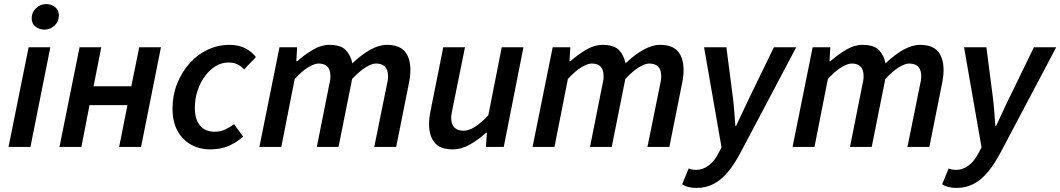

<svg xmlns="http://www.w3.org/2000/svg" viewBox="-20 -724 5224 946"><path d="M22 0 121 -491H228L130 0ZM198 -578Q175 -578 155.5 -592.5Q136 -607 136 -634Q136 -663 157.5 -683.5Q179 -704 208 -704Q232 -704 251 -689.5Q270 -675 270 -648Q270 -618 249 -598Q228 -578 198 -578Z M273 0 372 -491H479L441 -299H627L666 -491H773L675 0H567L608 -206H421L381 0Z M1017 12Q963 12 921 -11.5Q879 -35 854.5 -79.5Q830 -124 830 -188Q830 -254 852.5 -311Q875 -368 913.5 -411.5Q952 -455 1003 -479Q1054 -503 1111 -503Q1158 -503 1190.5 -485Q1223 -467 1241 -443L1183 -382Q1167 -399 1149 -407.5Q1131 -416 1105 -416Q1072 -416 1042.5 -398Q1013 -380 990 -349Q967 -318 953.5 -277.5Q940 -237 940 -192Q940 -137 965 -106Q990 -75 1039 -75Q1066 -75 1090.5 -86.5Q1115 -98 1133 -112L1178 -51Q1150 -25 1110 -6.5Q1070 12 1017 12Z M1258 0 1357 -491H1444L1440 -422H1444Q1481 -455 1522 -479Q1563 -503 1602 -503Q1659 -503 1683.5 -477.5Q1708 -452 1716 -412Q1760 -454 1803.5 -478.5Q1847 -503 1886 -503Q1947 -503 1974.5 -470.5Q2002 -438 2002 -379Q2002 -362 2000 -345.5Q1998 -329 1994 -310L1932 0H1824L1884 -296Q1888 -314 1890 -325.5Q1892 -337 1892 -348Q1892 -380 1877 -395.5Q1862 -411 1832 -411Q1813 -411 1783 -393Q1753 -375 1715 -335L1648 0H1541L1600 -296Q1604 -314 1606 -325.5Q1608 -337 1608 -348Q1608 -380 1593.5 -395.5Q1579 -411 1549 -411Q1530 -411 1499.5 -393Q1469 -375 1432 -335L1366 0Z M2210 12Q2149 12 2121.5 -21Q2094 -54 2094 -112Q2094 -129 2096 -145.5Q2098 -162 2102 -181L2164 -491H2271L2211 -195Q2208 -178 2205.5 -166Q2203 -154 2203 -143Q2203 -112 2218.5 -96Q2234 -80 2265 -80Q2290 -80 2319.5 -98.5Q2349 -117 2386 -156L2452 -491H2559L2462 0H2374L2379 -70H2375Q2339 -37 2296.5 -12.5Q2254 12 2210 12Z M2604 0 2703 -491H2790L2786 -422H2790Q2827 -455 2868 -479Q2909 -503 2948 -503Q3005 -503 3029.5 -477.5Q3054 -452 3062 -412Q3106 -454 3149.5 -478.5Q3193 -503 3232 -503Q3293 -503 3320.5 -470.5Q3348 -438 3348 -379Q3348 -362 3346 -345.5Q3344 -329 3340 -310L3278 0H3170L3230 -296Q3234 -314 3236 -325.5Q3238 -337 3238 -348Q3238 -380 3223 -395.5Q3208 -411 3178 -411Q3159 -411 3129 -393Q3099 -375 3061 -335L2994 0H2887L2946 -296Q2950 -314 2952 -325.5Q2954 -337 2954 -348Q2954 -380 2939.5 -395.5Q2925 -411 2895 -411Q2876 -411 2845.5 -393Q2815 -375 2778 -335L2712 0Z M3411 202Q3391 202 3372.5 197.5Q3354 193 3341 184L3373 106Q3389 113 3411 113Q3443 113 3472.5 90.5Q3502 68 3522 27L3535 2L3449 -491H3559L3591 -244Q3595 -212 3598 -174Q3601 -136 3603 -104H3607Q3623 -137 3640 -174.5Q3657 -212 3673 -244L3793 -491H3903L3635 16Q3602 80 3568.5 121Q3535 162 3496.5 182Q3458 202 3411 202Z M3885 0 3984 -491H4071L4067 -422H4071Q4108 -455 4149 -479Q4190 -503 4229 -503Q4286 -503 4310.5 -477.5Q4335 -452 4343 -412Q4387 -454 4430.5 -478.5Q4474 -503 4513 -503Q4574 -503 4601.5 -470.5Q4629 -438 4629 -379Q4629 -362 4627 -345.5Q4625 -329 4621 -310L4559 0H4451L4511 -296Q4515 -314 4517 -325.5Q4519 -337 4519 -348Q4519 -380 4504 -395.5Q4489 -411 4459 -411Q4440 -411 4410 -393Q4380 -375 4342 -335L4275 0H4168L4227 -296Q4231 -314 4233 -325.5Q4235 -337 4235 -348Q4235 -380 4220.5 -395.5Q4206 -411 4176 -411Q4157 -411 4126.5 -393Q4096 -375 4059 -335L3993 0Z M4692 202Q4672 202 4653.5 197.5Q4635 193 4622 184L4654 106Q4670 113 4692 113Q4724 113 4753.5 90.5Q4783 68 4803 27L4816 2L4730 -491H4840L4872 -244Q4876 -212 4879 -174Q4882 -136 4884 -104H4888Q4904 -137 4921 -174.5Q4938 -212 4954 -244L5074 -491H5184L4916 16Q4883 80 4849.5 121Q4816 162 4777.5 182Q4739 202 4692 202Z"/></svg>

Font: Source Sans 3 SemiBold
Style: Italic
Weight: 600
Italic angle: -11°
Designer: Paul D. Hunt
Foundry: Adobe
Version: Version 3.046;hotconv 1.0.118;makeotfexe 2.5.65603